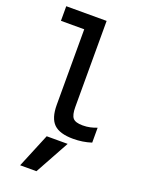

<svg xmlns="http://www.w3.org/2000/svg" viewBox="-182 -811 863 1162"><g transform="rotate(20 250.0 -230.0)"><path d="M207 270H102L193 50H328ZM348 10Q261 10 223 -27Q185 -64 185 -150V-636H35V-730H295V-176Q295 -124 311.5 -105Q328 -86 374 -86Q400 -86 422.5 -91Q445 -96 465 -104V-8Q437 1 408 5.5Q379 10 348 10Z"/></g></svg>

Font: M PLUS Code Latin Medium
Style: Regular
Weight: 500
Designer: Coji Morishita
Foundry: UNDERFOREST DESIGN
Version: Version 1.002; ttfautohint (v1.8.3)